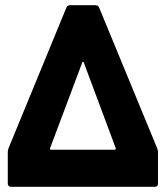

<svg xmlns="http://www.w3.org/2000/svg" viewBox="-20 -720 639 740"><path d="M22 0H577C584 0 589 -5 589 -12V-133C589 -138 588 -142 586 -148L362 -691C360 -697 354 -700 348 -700H250C244 -700 238 -697 236 -691L13 -149C11 -143 10 -139 10 -134V-12C10 -5 15 0 22 0ZM173 -149 297 -479C298 -483 302 -483 303 -479L426 -149C427 -145 425 -143 422 -143H177C174 -143 172 -145 173 -149Z"/></svg>

Font: Barlow Semi Condensed ExtraBold
Style: Regular
Weight: 800
Width: 4
Designer: Jeremy Tribby
Foundry: Tribby Type
Version: Version 1.422;hotconv 1.0.109;makeotfexe 2.5.65596